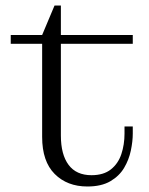

<svg xmlns="http://www.w3.org/2000/svg" viewBox="-20 -667 540 697"><path d="M297 10Q224 10 178.5 -35.5Q133 -81 133 -170V-508H19V-540H133L178 -647H201V-540H462V-508H201V-175Q201 -106 229 -68.5Q257 -31 312 -31Q356 -31 382.5 -52Q409 -73 420.5 -107.5Q432 -142 432 -182V-208H462V-182Q462 -154 455 -120.5Q448 -87 430.5 -57.5Q413 -28 380.5 -9Q348 10 297 10Z"/></svg>

Font: Xanh Mono
Style: Regular
Weight: 400
Monospace: yes
Designer: Lam Bao, Duy Dao
Foundry: Yellow Type Foundry
Version: Version 3.101; ttfautohint (v1.8.3)